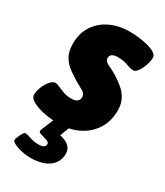

<svg xmlns="http://www.w3.org/2000/svg" viewBox="-200 -608 770 897"><g transform="rotate(30 184.5 -159.5)"><path d="M150 8Q113 8 74.5 0.5Q36 -7 10.5 -21Q-15 -35 -14 -55Q-13 -76 -3.5 -98Q6 -120 19.5 -135Q33 -150 45 -150Q55 -150 69 -143.5Q83 -137 102 -130Q121 -123 146 -123Q166 -123 176.5 -131.5Q187 -140 187 -154Q187 -173 168 -183Q149 -193 127 -206Q104 -220 80 -237Q56 -254 40 -281Q24 -308 24 -350Q24 -406 50.5 -446.5Q77 -487 123 -509Q169 -531 227 -531Q250 -531 276.5 -528Q303 -525 327.5 -518.5Q352 -512 367 -501.5Q382 -491 381 -475Q380 -457 372 -435Q364 -413 352.5 -397.5Q341 -382 331 -382Q315 -382 292.5 -391Q270 -400 239 -400Q221 -400 209.5 -394Q198 -388 198 -373Q198 -355 220.5 -345Q243 -335 273 -317Q293 -304 313.5 -287Q334 -270 348 -245Q362 -220 362 -183Q362 -126 335 -83Q308 -40 260.5 -16Q213 8 150 8ZM115 212Q94 212 70 206.5Q46 201 29.5 193Q13 185 13 176Q13 171 18 158.5Q23 146 29.5 135Q36 124 42 124Q53 124 73.5 131.5Q94 139 120 139Q156 139 156 117Q156 109 146.5 104.5Q137 100 125 97Q113 94 104 90.5Q95 87 95 81Q95 78 97.5 70.5Q100 63 108 44.5Q116 26 131 -10H210L187 51Q218 57 235.5 72.5Q253 88 253 113Q253 159 217 185.5Q181 212 115 212Z"/></g></svg>

Font: Asap Semi Condensed Semi Condensed Black
Style: Italic
Weight: 900
Width: 4
Italic angle: -6°
Designer: Pablo Cosgaya
Foundry: Omnibus-Type
Version: Version 3.001; ttfautohint (v1.8.4.7-5d5b)